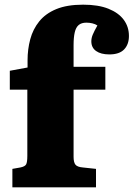

<svg xmlns="http://www.w3.org/2000/svg" viewBox="-20 -802 572 822"><path d="M33 0V-79L67 -85Q87 -89 92 -98.5Q97 -108 97 -135V-418H22V-499L98 -513V-544Q98 -591 109.5 -634Q121 -677 148 -710.5Q175 -744 221 -763Q267 -782 336 -782Q401 -782 444.5 -764.5Q488 -747 510 -717Q532 -687 532 -648Q532 -612 511.5 -590.5Q491 -569 448 -569Q412 -569 391.5 -583.5Q371 -598 371 -625Q371 -639 377 -653.5Q383 -668 397 -693Q388 -699 375.5 -702Q363 -705 350 -705Q329 -705 317 -695Q305 -685 300 -663.5Q295 -642 295 -609V-516H431V-418H295V-131Q295 -107 303 -97Q311 -87 335 -85L391 -79V0Z"/></svg>

Font: Literata 18pt ExtraBold
Style: Regular
Weight: 800
Designer: Latin by Veronika Burian and Jose Scaglione. Greek by Irene Vlachou. Cyrillic by Vera Evstafieva.
Foundry: TypeTogether
Version: Version 3.103;gftools[0.9.29]